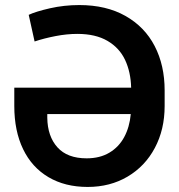

<svg xmlns="http://www.w3.org/2000/svg" viewBox="-20 -737 715 767"><path d="M637.7 -376V-313.5Q637.7 -219.7 598.6 -146.2Q559.6 -72.8 489.7 -31.5Q419.9 9.8 330.1 9.8Q239.7 9.8 173.6 -29.3Q107.4 -68.4 72.3 -141.1Q37.1 -213.9 37.1 -313.5V-386.7H503.9Q502.4 -449.2 479.7 -497.6Q457 -545.9 409.4 -573.7Q361.8 -601.6 289.1 -601.6Q247.1 -601.6 201.7 -592.8Q156.2 -584 118.2 -571.3L94.7 -677.7Q122.6 -690.9 179.4 -703.9Q236.3 -716.8 296.9 -716.8Q404.3 -716.8 481.2 -673.3Q558.1 -629.9 597.9 -553Q637.7 -476.1 637.7 -376ZM326.2 -104.5Q378.9 -104.5 416.7 -127Q454.6 -149.4 476.1 -189.2Q497.6 -229 502.4 -281.2H168.9V-266.6Q169.9 -192.4 209.5 -148.4Q249 -104.5 326.2 -104.5Z"/></svg>

Font: Pretendard GOV SemiBold
Style: Regular
Weight: 600
Designer: Base glyphs from Inter by Rasmus Andersson; Hangeul glyphs from Noto Sans CJK(Source Han Sans) by Jang Soo-young and Kan
Foundry: Kil Hyung-jin
Version: Version 1.309